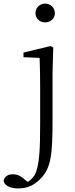

<svg xmlns="http://www.w3.org/2000/svg" viewBox="-95 -780 421 1071"><path d="M157 -655C186 -655 211 -676 211 -707C211 -738 186 -760 157 -760C128 -760 103 -738 103 -707C103 -676 128 -655 157 -655ZM7 271C57 271 93 255 130 218C191 158 198 78 198 -110V-378L202 -515L187 -523L36 -487V-461L126 -457C128 -407 129 -352 129 -284V-94C129 43 126 145 99 195C89 212 75 225 60 235L41 220C18 199 -2 192 -24 192C-51 192 -70 205 -75 229C-71 251 -45 271 7 271Z"/></svg>

Font: Noto Serif SC Light
Style: Regular
Weight: 300
Designer: Ryoko NISHIZUKA 西塚涼子 (kana & ideographs); Frank Grießhammer (Latin, Greek & Cyrillic); Wenlong ZHANG 张文龙 (bopomofo); San
Foundry: Adobe
Version: Version 2.001;hotconv 1.1.0;makeotfexe 2.6.0